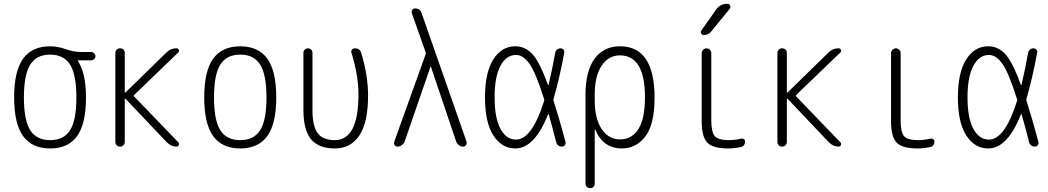

<svg xmlns="http://www.w3.org/2000/svg" viewBox="-20 -775 5540 1015"><path d="M350.6 -433.1Q317.4 -486.3 245.1 -486.3Q172.9 -486.3 139.6 -433.1Q106.4 -379.9 106.4 -259.8Q106.4 -139.6 139.6 -86.9Q172.9 -34.2 245.1 -34.2Q317.4 -34.2 350.6 -86.9Q383.8 -139.6 383.8 -259.8Q383.8 -379.9 350.6 -433.1ZM245.1 -530.3Q285.2 -530.3 328.1 -515.1Q371.1 -500 409.2 -500H461.9Q470.7 -500 477.5 -493.7Q484.4 -487.3 484.4 -478Q484.4 -468.8 477.5 -462.4Q470.7 -456.1 461.9 -456.1H391.6Q390.6 -456.1 390.6 -455.1Q390.6 -454.1 391.1 -454.1Q391.6 -454.1 391.6 -453.1Q434.6 -388.7 434.6 -259.8Q434.6 -121.1 387.7 -55.7Q340.8 9.8 245.1 9.8Q149.4 9.8 102.1 -55.7Q54.7 -121.1 54.7 -260.3Q54.7 -399.4 102.1 -464.8Q149.4 -530.3 245.1 -530.3Z M589.8 -25.4V-495.1Q589.8 -505.9 596.7 -512.7Q603.5 -519.5 614.7 -519.5Q626 -519.5 632.8 -512.7Q639.6 -505.9 639.6 -495.1V-287.1Q639.6 -286.1 640.6 -285.2Q641.6 -284.2 642.6 -285.2L860.4 -498Q882.8 -520.5 914.1 -519.5Q921.9 -519.5 925.3 -511.7Q928.7 -503.9 922.9 -498L689.5 -273.4Q685.5 -269.5 688.5 -265.6L922.9 -22.5Q928.7 -16.6 925.3 -8.3Q921.9 0 914.1 0Q883.8 0 861.3 -23.4L642.6 -253.9Q640.6 -253.9 639.6 -252.9V-25.4Q639.6 -14.6 632.8 -7.3Q626 0 614.7 0Q603.5 0 596.7 -6.8Q589.8 -13.7 589.8 -25.4Z M1355.5 -433.1Q1322.3 -486.3 1250 -486.3Q1177.7 -486.3 1144.5 -433.1Q1111.3 -379.9 1111.3 -259.8Q1111.3 -139.6 1144.5 -86.9Q1177.7 -34.2 1250 -34.2Q1322.3 -34.2 1355.5 -86.9Q1388.7 -139.6 1388.7 -259.8Q1388.7 -379.9 1355.5 -433.1ZM1393.1 -55.7Q1345.7 9.8 1250 9.8Q1154.3 9.8 1106.9 -55.7Q1059.6 -121.1 1059.6 -260.3Q1059.6 -399.4 1106.9 -464.8Q1154.3 -530.3 1250 -530.3Q1345.7 -530.3 1393.1 -464.8Q1440.4 -399.4 1440.4 -260.3Q1440.4 -121.1 1393.1 -55.7Z M1750 9.8Q1664.1 9.8 1624 -39.1Q1584 -87.9 1584 -195.3V-496.1Q1584 -505.9 1590.8 -512.7Q1597.7 -519.5 1607.9 -519.5Q1618.2 -519.5 1625 -512.7Q1631.8 -505.9 1631.8 -496.1V-193.4Q1631.8 -108.4 1659.2 -71.3Q1686.5 -34.2 1750 -34.2Q1875 -34.2 1875 -276.4Q1875 -376 1837.9 -496.1Q1835 -504.9 1840.3 -512.2Q1845.7 -519.5 1856.4 -519.5Q1882.8 -519.5 1889.6 -495.1Q1925.8 -377 1925.8 -269.5Q1925.8 -127.9 1879.9 -59.1Q1834 9.8 1750 9.8Z M2082 0Q2072.3 0 2066.4 -7.8Q2060.5 -15.6 2064.5 -26.4L2230.5 -489.3Q2231.4 -494.1 2230.5 -498L2157.2 -705.1Q2154.3 -713.9 2159.2 -722.2Q2164.1 -730.5 2173.8 -730.5Q2201.2 -730.5 2209 -705.1L2446.3 -26.4Q2449.2 -16.6 2443.8 -8.3Q2438.5 0 2427.7 0Q2416 0 2406.2 -7.3Q2396.5 -14.6 2391.6 -26.4L2257.8 -422.9Q2257.8 -423.8 2256.8 -423.8Q2255.9 -423.8 2255.9 -422.9L2119.1 -26.4Q2115.2 -15.6 2104.5 -7.8Q2093.8 0 2082 0Z M2708 -484.4Q2656.2 -484.4 2625.5 -426.8Q2594.7 -369.1 2594.7 -260.3Q2594.7 -151.4 2625.5 -94.2Q2656.2 -37.1 2708 -37.1Q2792 -37.1 2856.4 -241.2Q2858.4 -246.1 2856.4 -251Q2812.5 -390.6 2779.3 -437.5Q2746.1 -484.4 2708 -484.4ZM2704.1 9.8Q2632.8 9.8 2588.4 -58.6Q2543.9 -127 2543.9 -259.8Q2543.9 -391.6 2587.9 -460.9Q2631.8 -530.3 2704.1 -530.3Q2755.9 -530.3 2793.9 -489.7Q2832 -449.2 2877 -326.2Q2877 -325.2 2878.4 -325.2Q2879.9 -325.2 2879.9 -326.2Q2899.4 -408.2 2915 -495.1Q2917 -505.9 2924.8 -512.7Q2932.6 -519.5 2942.9 -519.5Q2953.1 -519.5 2959 -512.2Q2964.8 -504.9 2962.9 -496.1Q2936.5 -354.5 2906.2 -252Q2904.3 -248 2906.2 -243.2Q2934.6 -155.3 2969.7 -24.4Q2971.7 -15.6 2966.3 -7.8Q2960.9 0 2951.2 0Q2926.8 0 2919.9 -24.4Q2902.3 -95.7 2880.9 -169.9Q2880.9 -171.9 2879.4 -171.9Q2877.9 -171.9 2877 -169.9Q2805.7 9.8 2704.1 9.8Z M3124 -275.4V-245.1Q3124 -147.5 3160.6 -92.8Q3197.3 -38.1 3257.8 -38.1Q3321.3 -38.1 3355.5 -93.8Q3389.6 -149.4 3389.6 -259.8Q3389.6 -481.4 3257.8 -482.4Q3197.3 -482.4 3160.6 -427.7Q3124 -373 3124 -275.4ZM3075.2 195.3V-273.4Q3075.2 -398.4 3123 -464.4Q3170.9 -530.3 3257.8 -530.3Q3439.5 -530.3 3440.4 -259.8Q3440.4 -117.2 3391.6 -53.7Q3342.8 9.8 3267.6 9.8Q3168.9 9.8 3127 -88.9Q3127 -90.8 3126 -90.8Q3124 -90.8 3124 -89.8V195.3Q3124 206.1 3117.2 212.9Q3110.4 219.7 3100.1 219.7Q3089.8 219.7 3082.5 212.9Q3075.2 206.1 3075.2 195.3Z M3897.5 -42Q3906.2 -43.9 3912.6 -39.6Q3918.9 -35.2 3918.9 -27.3Q3918.9 -21.5 3916.5 -14.6Q3914.1 -7.8 3909.2 -3.4Q3904.3 1 3897.5 2Q3862.3 9.8 3829.1 9.8Q3749 9.8 3719.2 -21Q3689.5 -51.8 3689.5 -134.8V-494.1Q3689.5 -503.9 3697.3 -511.7Q3705.1 -519.5 3715.3 -519.5Q3725.6 -519.5 3732.9 -512.2Q3740.2 -504.9 3740.2 -494.1V-139.6Q3740.2 -75.2 3759.3 -54.7Q3778.3 -34.2 3834 -34.2Q3864.3 -34.2 3897.5 -42ZM3699.2 -589.8Q3691.4 -589.8 3687 -597.7Q3682.6 -605.5 3686.5 -612.3L3766.6 -725.6Q3788.1 -754.9 3823.2 -754.9H3825.2Q3835.9 -754.9 3839.8 -745.6Q3843.8 -736.3 3836.9 -727.5L3741.2 -610.4Q3726.6 -589.8 3699.2 -589.8Z M4089.8 -25.4V-495.1Q4089.8 -505.9 4096.7 -512.7Q4103.5 -519.5 4114.7 -519.5Q4126 -519.5 4132.8 -512.7Q4139.6 -505.9 4139.6 -495.1V-287.1Q4139.6 -286.1 4140.6 -285.2Q4141.6 -284.2 4142.6 -285.2L4360.4 -498Q4382.8 -520.5 4414.1 -519.5Q4421.9 -519.5 4425.3 -511.7Q4428.7 -503.9 4422.9 -498L4189.5 -273.4Q4185.5 -269.5 4188.5 -265.6L4422.9 -22.5Q4428.7 -16.6 4425.3 -8.3Q4421.9 0 4414.1 0Q4383.8 0 4361.3 -23.4L4142.6 -253.9Q4140.6 -253.9 4139.6 -252.9V-25.4Q4139.6 -14.6 4132.8 -7.3Q4126 0 4114.7 0Q4103.5 0 4096.7 -6.8Q4089.8 -13.7 4089.8 -25.4Z M4830.1 9.8Q4750 9.8 4720.2 -21Q4690.4 -51.8 4690.4 -134.8V-494.1Q4690.4 -503.9 4698.2 -511.7Q4706.1 -519.5 4715.8 -519.5Q4725.6 -519.5 4733.4 -512.2Q4741.2 -504.9 4741.2 -494.1V-139.6Q4741.2 -75.2 4759.8 -54.7Q4778.3 -34.2 4835 -34.2Q4864.3 -34.2 4898.4 -42Q4906.2 -43.9 4913.1 -39.6Q4919.9 -35.2 4919.9 -27.3Q4919.9 -2.9 4898.4 2Q4863.3 9.8 4830.1 9.8Z M5208 -484.4Q5156.2 -484.4 5125.5 -426.8Q5094.7 -369.1 5094.7 -260.3Q5094.7 -151.4 5125.5 -94.2Q5156.2 -37.1 5208 -37.1Q5292 -37.1 5356.4 -241.2Q5358.4 -246.1 5356.4 -251Q5312.5 -390.6 5279.3 -437.5Q5246.1 -484.4 5208 -484.4ZM5204.1 9.8Q5132.8 9.8 5088.4 -58.6Q5043.9 -127 5043.9 -259.8Q5043.9 -391.6 5087.9 -460.9Q5131.8 -530.3 5204.1 -530.3Q5255.9 -530.3 5293.9 -489.7Q5332 -449.2 5377 -326.2Q5377 -325.2 5378.4 -325.2Q5379.9 -325.2 5379.9 -326.2Q5399.4 -408.2 5415 -495.1Q5417 -505.9 5424.8 -512.7Q5432.6 -519.5 5442.9 -519.5Q5453.1 -519.5 5459 -512.2Q5464.8 -504.9 5462.9 -496.1Q5436.5 -354.5 5406.2 -252Q5404.3 -248 5406.2 -243.2Q5434.6 -155.3 5469.7 -24.4Q5471.7 -15.6 5466.3 -7.8Q5460.9 0 5451.2 0Q5426.8 0 5419.9 -24.4Q5402.3 -95.7 5380.9 -169.9Q5380.9 -171.9 5379.4 -171.9Q5377.9 -171.9 5377 -169.9Q5305.7 9.8 5204.1 9.8Z"/></svg>

Font: Rounded-L Mgen+ 1m light
Style: Regular
Weight: 200
Designer: [Source Han Sans]
Ryoko NISHIZUKA  (kana & ideographs); Paul D. Hunt (Latin, Greek & Cyrillic); Wenlong ZHANG  (bopomofo
Version: Version 1.059.20150602